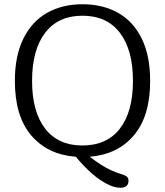

<svg xmlns="http://www.w3.org/2000/svg" viewBox="-20 -727 777 904"><path d="M415 92Q372 54 337 11Q204 1 127 -89.5Q50 -180 50 -346Q50 -464 90 -545Q130 -626 201.5 -666.5Q273 -707 369 -707Q464 -707 536 -666.5Q608 -626 647.5 -545Q687 -464 687 -346Q687 -181 611 -90.5Q535 0 403 11Q425 29 458 50Q500 77 549 92Q569 98 577 104.5Q585 111 585 124Q585 157 547 157Q517 157 482.5 138.5Q448 120 415 92ZM606 -346Q606 -492 544.5 -572.5Q483 -653 368 -653Q254 -653 192.5 -572.5Q131 -492 131 -346Q131 -201 192.5 -121.5Q254 -42 368 -42Q483 -42 544.5 -121.5Q606 -201 606 -346Z"/></svg>

Font: Maitree
Style: Regular
Weight: 400
Designer: CadsonDemak Team
Foundry: CadsonDemak
Version: Version 1.001